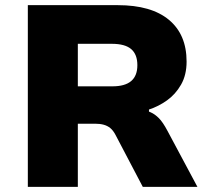

<svg xmlns="http://www.w3.org/2000/svg" viewBox="-20 -725 814 745"><path d="M88 0V-705H437Q567 -705 635.5 -648Q704 -591 704 -486Q704 -434 682.5 -396.5Q661 -359 628 -335.5Q595 -312 558 -300V-292L565 -289Q581 -282 596.5 -266.5Q612 -251 630 -217L746 0H534L428 -202Q419 -219 408 -228Q397 -237 382.5 -241Q368 -245 349 -245H282V0ZM282 -390H416Q465 -390 489 -410.5Q513 -431 513 -472Q513 -514 489 -534.5Q465 -555 414 -555H282Z"/></svg>

Font: Nunito Sans 6pt Black
Style: Regular
Weight: 900
Version: Version 3.101;gftools[0.9.27]